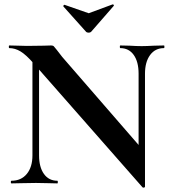

<svg xmlns="http://www.w3.org/2000/svg" viewBox="-20 -831 775 870"><path d="M127 -602 157 -600V-127Q157 -74 179 -43Q201 -12 240 -12Q242 -12 242 -6Q242 0 240 0Q212 0 197 -1L143 -2L81 -1Q64 0 32 0Q29 0 29 -6Q29 -12 32 -12Q76 -12 101.5 -43Q127 -74 127 -127ZM626 18 133 -543Q98 -583 73 -598Q48 -613 22 -613Q20 -613 20 -619Q20 -625 22 -625L64 -624Q77 -623 102 -623L178 -624Q192 -625 212 -625Q220 -625 224 -621Q228 -617 238 -604Q255 -581 262 -573L629 -150L637 15Q637 18 632.5 19Q628 20 626 18ZM637 15 608 -15V-497Q608 -551 586 -582Q564 -613 525 -613Q523 -613 523 -619Q523 -625 525 -625L568 -624Q600 -622 622 -622Q642 -622 678 -624L723 -625Q725 -625 725 -619Q725 -613 723 -613Q683 -613 660 -581.5Q637 -550 637 -497ZM267 -804Q267 -806 269.5 -808Q272 -810 273 -809L382 -771L490 -811H491Q494 -811 495.5 -808.5Q497 -806 495 -804L393 -687Q389 -683 382 -683Q374 -683 370 -687L267 -802Z"/></svg>

Font: Cormorant Garamond
Style: Bold
Weight: 700
Designer: Christian Thalmann (Catharsis Fonts)
Foundry: Catharsis Fonts
Version: Version 4.000